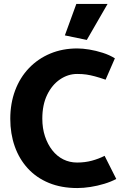

<svg xmlns="http://www.w3.org/2000/svg" viewBox="-20 -938 620 971"><path d="M561 -643Q534 -660 499.5 -671Q465 -682 431.5 -687.5Q398 -693 371 -693Q296 -693 234 -667Q172 -641 126.5 -593.5Q81 -546 56.5 -480.5Q32 -415 32 -337Q32 -262 54.5 -198Q77 -134 120.5 -86.5Q164 -39 227 -13Q290 13 371 13Q402 13 437.5 7.5Q473 2 507.5 -8.5Q542 -19 568 -33L509 -150Q480 -135 445 -125.5Q410 -116 370 -116Q332 -116 300 -132Q268 -148 244.5 -178Q221 -208 207.5 -248.5Q194 -289 194 -338Q194 -408 218.5 -458.5Q243 -509 283.5 -536.5Q324 -564 370 -564Q397 -564 417 -561Q437 -558 459.5 -552Q482 -546 514 -535ZM419 -736 524 -918H366L308 -759Z"/></svg>

Font: Catamaran ExtraBold
Style: Regular
Weight: 800
Designer: Pria Ravichandran
Version: Version 2.000